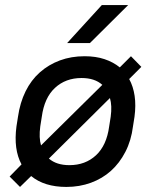

<svg xmlns="http://www.w3.org/2000/svg" viewBox="-20 -730 590 758"><path d="M18 -33 65 -81Q33 -140 45 -231L51 -269Q59 -325 81 -369.5Q103 -414 137.5 -444.5Q172 -475 216.5 -491.5Q261 -508 314 -508Q358 -508 392.5 -496.5Q427 -485 453 -464L497 -508L538 -466L490 -418Q506 -389 511.5 -351.5Q517 -314 511 -269L505 -231Q498 -175 475 -130.5Q452 -86 418 -55.5Q384 -25 339 -8.5Q294 8 242 8Q155 8 103 -35L59 8ZM139 -231Q133 -186 142 -156L384 -395Q354 -422 302 -422Q239 -422 197 -383Q155 -344 145 -269ZM254 -78Q317 -78 359 -117Q401 -156 411 -231L417 -269Q423 -313 414 -343L173 -104Q203 -78 254 -78ZM382 -710H486L335 -560H245Z"/></svg>

Font: Retni Sans Medium
Style: Italic
Weight: 500
Italic angle: -8°
Designer: Vitaly Kuzmin
Foundry: ParaType Ltd.
Version: Version 1.00;June 10, 2019;FontCreator 11.5.0.2425 64-bit; t